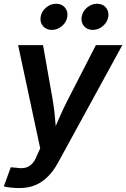

<svg xmlns="http://www.w3.org/2000/svg" viewBox="-34 -770 655 997"><path d="M-14.2 197.8 22 98.6 51.8 101.1Q76.2 105.5 95.7 101.3Q115.2 97.2 130.6 82.3Q146 67.4 156.7 40L174.8 0.5L60.1 -535.6H189.5L240.2 -248.5Q248.5 -199.2 252.2 -149.9Q255.9 -100.6 261.2 -49.8H227.1Q249 -100.6 270.3 -150.1Q291.5 -199.7 316.4 -248.5L463.9 -535.6H601.1L267.1 75.2Q244.1 117.2 214.8 146.7Q185.5 176.3 149.2 191.4Q112.8 206.5 67.4 206.5Q43.5 206.5 22 204.1Q0.5 201.7 -14.2 197.8ZM447.8 -614.7Q418.9 -614.7 402.1 -634.5Q385.3 -654.3 390.1 -682.6Q394.5 -710.9 418 -730.7Q441.4 -750.5 470.2 -750.5Q499.5 -750.5 516.1 -730.7Q532.7 -710.9 528.3 -682.6Q523.4 -654.3 500 -634.5Q476.6 -614.7 447.8 -614.7ZM234.9 -614.7Q206.1 -614.7 189.2 -634.5Q172.4 -654.3 177.2 -682.6Q181.6 -710.9 205.1 -730.7Q228.5 -750.5 257.3 -750.5Q286.6 -750.5 303.2 -730.7Q319.8 -710.9 315.4 -682.6Q311 -654.3 287.4 -634.5Q263.7 -614.7 234.9 -614.7Z"/></svg>

Font: Inter 20pt SemiBold
Style: Italic
Weight: 600
Italic angle: -9.3988°
Version: Version 4.001;git-66647c0bb